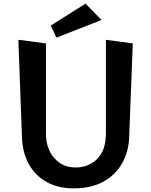

<svg xmlns="http://www.w3.org/2000/svg" viewBox="-20 -1019 832 1057"><path d="M291 -812 259 -878 451 -999 539 -909ZM563 -800 711 -780 691 -262Q688 -183 652 -119.5Q616 -56 549 -19Q482 18 386 18Q300 18 237 -17Q174 -52 139 -115Q104 -178 101 -262L81 -800L233 -780V-285Q233 -200 279 -148.5Q325 -97 396 -97Q467 -97 515 -144Q563 -191 563 -285Z"/></svg>

Font: RocknRoll One
Style: Regular
Weight: 400
Designer: Fontworks Inc.
Foundry: Fontworks Inc.
Version: Version 1.100